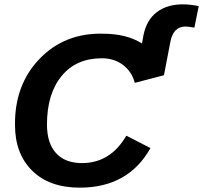

<svg xmlns="http://www.w3.org/2000/svg" viewBox="-20 -853 934 883"><path d="M196 -280Q196 -195 237.5 -149Q279 -103 357 -103Q488 -103 561 -229L672 -172Q570 10 347 10Q207 10 128 -68Q49 -146 49 -278Q47 -463 162 -582.5Q277 -702 453 -698Q562 -698 633 -653L640 -692Q654 -761 701 -797Q748 -833 821 -833Q854 -833 894 -825L874 -726Q844 -731 833 -731Q778 -731 764 -663L734 -507L600 -472Q586 -524 545.5 -554.5Q505 -585 448 -585Q330 -585 263 -503Q196 -421 196 -280Z"/></svg>

Font: Libra Sans
Style: Bold Italic
Weight: 700
Italic angle: -12°
Foundry: Context Ltd
Version: Version 1.002